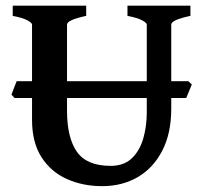

<svg xmlns="http://www.w3.org/2000/svg" viewBox="-20 -635 716 670"><path d="M629.9 -293H30.8L20 -304.7Q22.5 -312 28.8 -327.9Q35.2 -343.8 38.1 -351.6H637.2L649.4 -340.3ZM644.5 -579.6Q577.6 -565.4 577.6 -549.3V-255.9Q577.6 -170.4 546.6 -109.9Q515.6 -49.3 461.2 -17.3Q406.7 14.6 336.4 14.6Q269 14.6 213.4 -10.3Q157.7 -35.2 124.8 -86.4Q91.8 -137.7 91.8 -216.8V-549.3Q91.8 -555.2 75.7 -564Q59.6 -572.8 24.4 -579.6V-615.2H280.8V-579.6Q213.9 -565.4 213.9 -549.3V-248.5Q213.9 -154.8 248.3 -105.5Q282.7 -56.2 366.2 -56.2Q412.6 -56.2 440.2 -82.8Q467.8 -109.4 480 -152.1Q492.2 -194.8 492.2 -243.2V-549.3Q492.2 -555.2 476.1 -564Q460 -572.8 424.8 -579.6V-615.2H644.5Z"/></svg>

Font: Gentium Plus
Style: Bold
Weight: 700
Designer: Victor Gaultney, Annie Olsen, Iska Routamaa, Becca Hirsbrunner
Foundry: SIL International
Version: Version 6.101